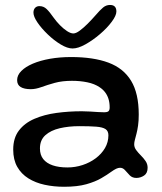

<svg xmlns="http://www.w3.org/2000/svg" viewBox="-20 -691 642 760"><path d="M233.6 48.3Q193 48.3 156.7 40.4Q120.3 32.5 92.3 15Q64.2 -2.5 48.3 -30.6Q32.3 -58.7 32.3 -98.9Q32.3 -144.9 55 -174.5Q77.6 -204.1 116.3 -220.7Q154.9 -237.4 203.5 -244Q252.1 -250.6 304 -250.6Q320 -250.6 336.6 -249.5Q353.2 -248.4 367.7 -247.5Q382.2 -246.6 392.1 -246.6Q404.9 -246.6 409.5 -250.8Q414.1 -255.1 414.1 -265.6Q414.1 -284.8 409.3 -299.9Q404.5 -314.9 395.5 -326.4Q386.5 -337.9 374 -345.9Q354.1 -359.4 325.7 -365.2Q297.4 -371.1 264.9 -371.1Q226.4 -371.1 196.8 -363Q167.2 -354.8 144.2 -346.4Q121.2 -338 102 -338Q75.8 -338 61.8 -346.6Q47.8 -355.1 47.8 -373.9Q47.8 -393.3 64.3 -410Q80.8 -426.6 110 -439.1Q139.2 -451.5 178.1 -458.4Q217 -465.2 261.2 -465.2Q349.6 -465.2 409.2 -443.1Q468.8 -420.9 499 -371.1Q529.2 -321.3 529.2 -237.6Q529.2 -212.7 526.5 -194Q523.8 -175.3 520.2 -161.6Q516.7 -147.9 514 -137.9Q511.2 -127.8 511.2 -119.7Q511.2 -107.5 519.2 -96.8Q527.1 -86.1 537.8 -75.5Q548.4 -65 556.4 -53.2Q564.3 -41.5 564.3 -27.1Q564.3 -5.4 550.3 3.9Q536.2 13.3 519.6 13.3Q503.8 13.3 493.7 3.2Q483.7 -6.9 475.3 -16.9Q466.9 -26.9 455.1 -26.9Q448.1 -26.9 439.8 -23Q431.6 -19.1 419.3 -10.3Q404.7 0.5 381.2 14.2Q357.8 28 322 38.2Q286.2 48.3 233.6 48.3ZM246.9 -28.2Q277.8 -28.2 306.8 -37.7Q335.8 -47.2 358.9 -64.5Q382 -81.8 395.6 -105Q409.1 -128.2 409.1 -155.4Q409.1 -172.4 397.7 -180Q386.2 -187.6 360.9 -189.6Q335.5 -191.6 293.2 -191.6Q252.1 -191.6 216.6 -183.4Q181.1 -175.1 159.6 -155.9Q138.1 -136.6 138.1 -103.4Q138.1 -77.9 151.2 -61.3Q164.2 -44.8 188.6 -36.5Q212.9 -28.2 246.9 -28.2ZM267.2 -499.1Q246.7 -499.1 220.2 -515.1Q193.8 -531 169.2 -554.7Q144.5 -578.3 128.4 -601.9Q112.4 -625.4 112.4 -640.9Q112.4 -653.1 118.9 -659.9Q125.4 -666.8 136 -666.8Q152.6 -666.8 164.6 -655.2Q176.6 -643.7 192.7 -620.5Q203.6 -605.3 217.6 -591.1Q231.6 -576.8 245.7 -567.7Q259.8 -558.6 270.4 -558.6Q280.6 -558.6 295.4 -569.5Q310.2 -580.4 326.6 -596.7Q342.9 -613 357 -629.2Q375.8 -651.2 388.1 -661.3Q400.3 -671.4 415.4 -671.4Q440.7 -671.4 440.7 -645.6Q440.7 -629.4 422.3 -604.8Q404 -580.1 375.9 -556.1Q347.8 -532 318.5 -515.6Q289.2 -499.1 267.2 -499.1Z"/></svg>

Font: Gluten Thin
Style: Regular
Weight: 100
Designer: Tyler Finck
Foundry: Etcetera Type Company
Version: Version 1.300